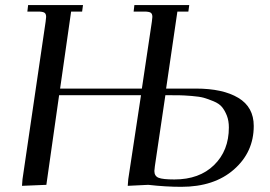

<svg xmlns="http://www.w3.org/2000/svg" viewBox="-20 -722 1056 750"><path d="M65.9 3.9 67.9 -22 158.2 -637.2Q160.2 -650.9 160.2 -655.8Q160.2 -668.5 153.3 -672.6Q146.5 -676.8 127.9 -676.8H86.9L89.8 -702.1H304.2L300.8 -676.8H257.8L214.8 -376H534.2L573.2 -637.2Q575.2 -650.9 575.2 -655.8Q575.2 -668.5 568.4 -672.6Q561.5 -676.8 543 -676.8H502L504.9 -702.1H719.2L715.8 -676.8H672.9L628.9 -376H745.1Q850.6 -376 910.9 -339.8Q971.2 -303.7 971.2 -230Q971.2 -127.9 894 -60.1Q816.9 7.8 688 7.8Q627.9 7.8 559.1 0L479 3.9L481 -22L530.8 -350.1H210.9L161.1 0ZM583 -54.2Q583 -34.2 599.4 -27.6Q615.7 -21 661.1 -21Q758.8 -21 816.4 -77.4Q874 -133.8 874 -224.1Q874 -250.5 866 -270.8Q857.9 -291 846.9 -304.2Q835.9 -317.4 814.2 -326.4Q792.5 -335.4 775.9 -340.1Q759.3 -344.7 728.3 -347.2Q697.3 -349.6 679.2 -349.9Q661.1 -350.1 626 -350.1L585 -73.2Q583 -59.6 583 -54.2Z"/></svg>

Font: Dihjauti S
Style: Bold Italic
Weight: 700
Italic angle: -9°
Designer: T. Christopher White
Version: Version 3.0.0